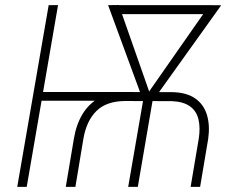

<svg xmlns="http://www.w3.org/2000/svg" viewBox="-20 -731 927 751"><path d="M490.2 -371.1 484.9 -336.9H125L130.4 -371.1ZM207 -710.9 84.5 0H47.4L170.4 -710.9ZM274.9 0H237.3L269 -188.5Q278.3 -244.6 303.2 -285.4Q328.1 -326.2 369.1 -348.6Q410.2 -371.1 470.2 -371.1L652.8 -370.6Q709.5 -369.6 743.2 -346.2Q776.9 -322.8 789.3 -282Q801.8 -241.2 794.4 -188L762.7 0H725.6L757.3 -188Q764.2 -231.4 756.3 -264.2Q748.5 -296.9 722.9 -315.2Q697.3 -333.5 652.3 -335.4L469.2 -335.9Q396.5 -335.4 357.4 -297.1Q318.4 -258.8 306.2 -188.5ZM806.6 -710.9 801.3 -675.8H432.6L439 -710.9ZM564.9 -375.5 799.3 -710.9 845.2 -710.4 576.2 -334.5H546.4ZM444.8 -711.4 563.5 -373 569.8 -333.5H541.5L402.8 -710.9ZM580.6 -359.4 519 0H481.4L543.5 -359.4Z"/></svg>

Font: Roboto Condensed ExtraLight
Style: Italic
Weight: 250
Italic angle: -12°
Designer: Christian Robertson
Foundry: Google
Version: Version 3.008; 2023